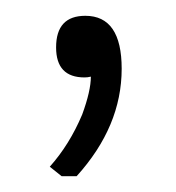

<svg xmlns="http://www.w3.org/2000/svg" viewBox="-20 -89 223 243"><path d="M95 8Q91 9 87 9Q51 9 51 -29Q51 -69 88 -69Q134 -69 134 -2Q134 71 77 134H58L43 122Q68 94 84 56Q95 26 95 8Z"/></svg>

Font: Almarai Light
Style: Regular
Weight: 300
Designer: Boutros International 2019
Foundry: Created by Boutros International 2019
Version: Version 1.10